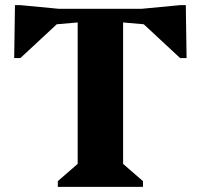

<svg xmlns="http://www.w3.org/2000/svg" viewBox="-20 -724 777 744"><path d="M204 0V-22L281 -89V-637L200 -630L59 -499H35L38 -704H60L207 -690H530L677 -704H700L703 -499H678L537 -630L457 -637V-89L534 -22V0Z"/></svg>

Font: Platypi
Style: Bold
Weight: 700
Designer: David Sargent
Foundry: Bolt Cutter Type
Version: Version 1.200; ttfautohint (v1.8.4.7-5d5b)